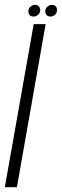

<svg xmlns="http://www.w3.org/2000/svg" viewBox="-56 -775 256 795"><path d="M-36 0H14L133 -675H83.5ZM82.5 -706.5Q93 -706.5 101.8 -714Q110.5 -721.5 110.5 -733.5Q110.5 -743 104.2 -749Q98 -755 89.5 -755Q79 -755 70.2 -747.2Q61.5 -739.5 61.5 -728Q61.5 -718 67 -712.2Q72.5 -706.5 82.5 -706.5ZM152.5 -706.5Q164 -706.5 172 -714Q180 -721.5 180 -733.5Q180 -743 174.5 -749Q169 -755 159 -755Q148.5 -755 140 -747.2Q131.5 -739.5 131.5 -728Q131.5 -718 137.5 -712.2Q143.5 -706.5 152.5 -706.5Z"/></svg>

Font: Anybody UltraCondensed Light
Style: Italic
Weight: 300
Width: 1
Italic angle: -10°
Version: Version 1.113;gftools[0.9.25]